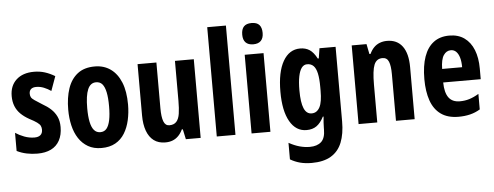

<svg xmlns="http://www.w3.org/2000/svg" viewBox="-59 -926 3425 1330"><g transform="rotate(-5 1653.5 -261.0)"><path d="M347 -160Q347 -105 326 -66.5Q305 -28 266 -9Q227 10 172 10Q133 10 97 2.5Q61 -5 29 -21V-147Q56 -129 90.5 -116Q125 -103 161 -103Q188 -103 202.5 -115.5Q217 -128 217 -153Q217 -167 211.5 -179Q206 -191 188 -204Q170 -217 135 -235Q101 -254 77 -277.5Q53 -301 40.5 -332Q28 -363 28 -402Q28 -474 73 -515.5Q118 -557 196 -557Q236 -557 271 -546Q306 -535 341 -514L305 -414Q282 -430 256 -440.5Q230 -451 203 -451Q179 -451 166.5 -440Q154 -429 154 -408Q154 -394 159.5 -383.5Q165 -373 183 -361Q201 -349 234 -328Q268 -309 293 -286Q318 -263 332.5 -232.5Q347 -202 347 -160Z M826 -274Q826 -218 814.5 -166.5Q803 -115 778.5 -75Q754 -35 714 -12.5Q674 10 617 10Q563 10 524 -12.5Q485 -35 459.5 -74Q434 -113 422 -164.5Q410 -216 410 -274Q410 -358 431.5 -421.5Q453 -485 499 -521Q545 -557 619 -557Q682 -557 728.5 -524Q775 -491 800.5 -428.5Q826 -366 826 -274ZM542 -273Q542 -217 550 -178Q558 -139 575 -119.5Q592 -100 618 -100Q646 -100 662 -119.5Q678 -139 686 -177.5Q694 -216 694 -274Q694 -333 686 -371Q678 -409 662 -428Q646 -447 618 -447Q579 -447 560.5 -404Q542 -361 542 -273Z M1307 -547V0H1204L1189 -70H1182Q1170 -44 1152.5 -26Q1135 -8 1112.5 1Q1090 10 1061 10Q1013 10 981 -14Q949 -38 932.5 -83Q916 -128 916 -191V-547H1047V-229Q1047 -168 1059 -137Q1071 -106 1099 -106Q1131 -106 1148 -125Q1165 -144 1170.5 -180.5Q1176 -217 1176 -269V-547Z M1549 0H1419V-760H1549Z M1792 -547V0H1661V-547ZM1727 -762Q1764 -762 1781 -743Q1798 -724 1798 -687Q1798 -651 1780 -632.5Q1762 -614 1727 -614Q1692 -614 1674 -632.5Q1656 -651 1656 -687Q1656 -725 1673.5 -743.5Q1691 -762 1727 -762Z M2047 -557Q2085 -557 2112.5 -539Q2140 -521 2163 -477H2170L2181 -547H2293V-28Q2293 58 2269 118Q2245 178 2193 209Q2141 240 2059 240Q2014 240 1978 230.5Q1942 221 1910 202V87Q1950 109 1985.5 118.5Q2021 128 2055 128Q2106 128 2134.5 102.5Q2163 77 2163 16V7Q2163 -10 2164.5 -32Q2166 -54 2168 -73H2163Q2141 -30 2113 -10Q2085 10 2043 10Q1969 10 1927 -63.5Q1885 -137 1885 -270Q1885 -407 1928 -482Q1971 -557 2047 -557ZM2086 -444Q2063 -444 2048 -424.5Q2033 -405 2025 -366Q2017 -327 2017 -268Q2017 -184 2034.5 -143Q2052 -102 2088 -102Q2107 -102 2121 -111.5Q2135 -121 2144.5 -139Q2154 -157 2158.5 -185.5Q2163 -214 2163 -252V-279Q2163 -337 2155 -373.5Q2147 -410 2130 -427Q2113 -444 2086 -444Z M2651 -557Q2721 -557 2758 -507Q2795 -457 2795 -362V0H2665V-324Q2665 -382 2653 -411.5Q2641 -441 2609 -441Q2568 -441 2551.5 -401Q2535 -361 2535 -263V0H2405V-547H2508L2522 -477H2530Q2542 -503 2559.5 -521Q2577 -539 2600.5 -548Q2624 -557 2651 -557Z M3084 -556Q3146 -556 3188.5 -525.5Q3231 -495 3253 -440Q3275 -385 3275 -310V-236H3014Q3015 -165 3040.5 -130.5Q3066 -96 3118 -96Q3153 -96 3184 -105.5Q3215 -115 3250 -136V-28Q3217 -8 3180 1Q3143 10 3100 10Q3025 10 2977.5 -24Q2930 -58 2908 -121Q2886 -184 2886 -270Q2886 -363 2908.5 -426.5Q2931 -490 2975 -523Q3019 -556 3084 -556ZM3086 -454Q3055 -454 3035.5 -425Q3016 -396 3015 -330H3154Q3154 -369 3146 -396.5Q3138 -424 3123 -439Q3108 -454 3086 -454Z"/></g></svg>

Font: Noto Sans Khmer ExtraCondensed
Style: Bold
Weight: 700
Width: 2
Designer: Danh Hong and the Monotype Design Team
Foundry: Monotype Imaging Inc.
Version: Version 2.004